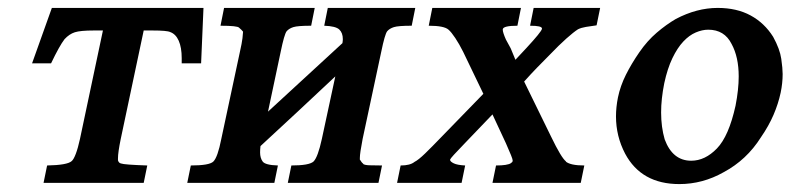

<svg xmlns="http://www.w3.org/2000/svg" viewBox="-20 -462 1997 485"><path d="M111 -442H494L488 -302H439Q439 -309 439 -315Q439 -342 431.5 -359Q424 -376 410 -381Q402 -385 365 -385H343L285 -111Q278 -77 278 -62Q278 -59 278 -57Q280 -50 286 -49Q293 -46 352 -44L343 0H90L99 -44Q150 -45 161 -55Q166 -59 171.5 -73.5Q177 -88 182 -111L240 -385H217Q183 -385 169 -380.5Q155 -376 143 -363Q130 -346 109 -302H61Z M657 -180 845 -353Q846 -359 846 -363Q846 -379 837 -387.5Q828 -396 799 -397L808 -442H1029L1020 -397Q986 -397 975 -393.5Q964 -390 958 -383Q952 -375 943 -331L896 -111Q889 -75 889 -63Q889 -60 889 -59L888 -60Q890 -58 892 -54.5Q894 -51 898 -48H897Q901 -45 912.5 -44.5Q924 -44 945 -44L936 0H707L716 -44Q761 -44 772 -54Q783 -65 793 -111L827 -269Q779 -224 733 -181Q687 -138 638 -93Q637 -84 637 -77Q637 -63 643.5 -54Q650 -45 682 -44L673 0H453L462 -44Q509 -44 519 -54Q530 -65 539 -111L586 -331Q591 -353 592.5 -365.5Q594 -378 594 -382Q591 -386 584 -392Q580 -397 537 -397L546 -442H775L766 -397Q732 -397 721 -393.5Q710 -390 704 -383Q698 -375 689 -331Z M1072 -442H1296L1287 -397Q1251 -397 1250 -388Q1250 -387 1250 -387Q1250 -380 1258 -362L1270 -340L1282 -311L1310 -341Q1347 -381 1349 -389Q1349 -389 1349 -390Q1349 -397 1319 -397L1328 -442H1496L1487 -398Q1472 -396 1460 -394Q1448 -392 1440 -388Q1429 -381 1410.5 -364.5Q1392 -348 1369 -324Q1351 -306 1336 -290.5Q1321 -275 1304 -256L1372 -117Q1398 -63 1410 -54H1409Q1421 -44 1456 -44L1447 0H1224L1233 -44Q1262 -44 1271 -50H1270Q1275 -52 1275 -56Q1275 -56 1275 -57Q1275 -62 1258 -100L1224 -173L1154 -100Q1118 -63 1117 -59Q1117 -59 1117 -58Q1117 -54 1126 -49.5Q1135 -45 1155 -44L1146 0H983L992 -44Q1016 -44 1027 -53Q1037 -58 1054 -74.5Q1071 -91 1096 -117L1201 -225L1150 -331Q1140 -351 1130 -366Q1120 -381 1113 -387Q1102 -397 1063 -397Z M1793 -442Q1841 -442 1876 -423Q1911 -404 1933 -369Q1950 -338 1953.5 -313.5Q1957 -289 1957 -275Q1957 -252 1952 -228Q1946 -200 1934 -172Q1922 -144 1902 -115Q1866 -58 1808 -27Q1755 3 1696 3Q1600 3 1559 -74Q1536 -118 1536 -168Q1536 -191 1541 -216Q1547 -245 1561 -273Q1575 -301 1595 -330Q1615 -359 1639 -379.5Q1663 -400 1687 -414Q1740 -442 1793 -442ZM1769 -387Q1754 -387 1737.5 -380Q1721 -373 1706 -357Q1691 -341 1678.5 -315Q1666 -289 1658 -252Q1650 -212 1650 -178Q1650 -141 1659 -110Q1679 -56 1726 -56Q1761 -56 1791 -87Q1821 -118 1838 -195Q1846 -236 1846 -269Q1846 -318 1828 -351Q1810 -387 1769 -387Z"/></svg>

Font: New Athena Unicode
Style: Bold Italic
Weight: 700
Designer: J. Rusten 1997; rev. by R. Hancock 2001, 2002, rev. by D. Mastronarde 2002-2021
Foundry: Society for Classical Studies (formerly American Philological Association)
Version: Version 5.008